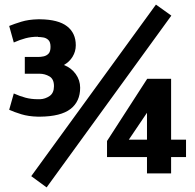

<svg xmlns="http://www.w3.org/2000/svg" viewBox="-20 -751 851 836"><path d="M145 -243Q104 -244 73 -253.5Q42 -263 20 -273L40 -344Q67 -332 91.5 -325.5Q116 -319 145 -319H146Q150 -319 155 -319Q177 -320 196 -333Q215 -346 215 -376Q215 -407 195 -418.5Q175 -430 152 -430H88V-503H147Q157 -503 169.5 -505.5Q182 -508 191 -517Q200 -526 200 -547Q200 -568 190.5 -577Q181 -586 168 -588Q155 -590 145 -590V-591Q116 -591 91.5 -584.5Q67 -578 40 -566L20 -638Q42 -647 73 -656.5Q104 -666 145 -667H146Q150 -667 155 -667Q234 -666 272 -636.5Q310 -607 310 -554Q310 -527 296 -504Q282 -481 258 -468Q290 -456 309.5 -429Q329 -402 329 -369Q329 -309 287 -276.5Q245 -244 155 -243Q150 -243 145 -243ZM659 -731 726 -683 183 65 116 16ZM621 -408H725V-143H790V-67H725V4H620V-67H446V-137ZM620 -143V-260L541 -143Z"/></svg>

Font: Epunda Sans ExtraBold
Style: Regular
Weight: 800
Designer: Simon Atzbach
Foundry: typofactur
Version: Version 2.204; ttfautohint (v1.8.4.7-5d5b)